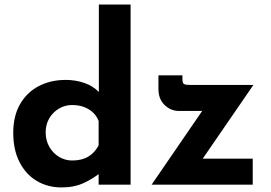

<svg xmlns="http://www.w3.org/2000/svg" viewBox="-20 -809 1186 841"><path d="M250 12Q189 12 141 -16.5Q93 -45 65.5 -99Q38 -153 38 -227Q38 -301 68 -353Q98 -405 150 -432Q202 -459 268 -459Q310 -459 348.5 -446Q387 -433 413 -406V-362V-789H552V0H412V-85L423 -55Q389 -27 347 -7.5Q305 12 250 12ZM296 -106Q338 -106 366 -122.5Q394 -139 412 -172V-279Q400 -311 369 -330Q338 -349 296 -349Q265 -349 238.5 -333.5Q212 -318 196 -291Q180 -264 180 -229Q180 -194 196 -166Q212 -138 238.5 -122Q265 -106 296 -106ZM764 -323Q728 -323 701 -349Q674 -375 674 -419V-479H779V-465Q779 -444 786.5 -440.5Q794 -437 813 -437H1090L848 -85L822 -114H1087V0H644L893 -363L914 -323Z"/></svg>

Font: Reem Kufi
Style: Regular
Weight: 400
Designer: Khaled Hosny
Version: Version 1.6